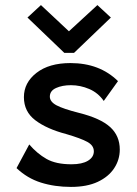

<svg xmlns="http://www.w3.org/2000/svg" viewBox="-20 -724 540 755"><path d="M259 11Q195 11 141 -6Q87 -23 45 -63L95 -156Q126 -120 163 -99Q200 -78 261 -78Q303 -78 326 -92Q349 -106 349 -129Q349 -152 323.5 -166Q298 -180 240 -197Q164 -217 119 -251Q74 -285 74 -342Q74 -399 123.5 -437.5Q173 -476 257 -476Q372 -476 444 -405L388 -327Q366 -359 331 -374Q296 -389 259 -389Q225 -389 200.5 -378Q176 -367 176 -344Q176 -324 202 -310Q228 -296 291 -280Q375 -259 413 -224.5Q451 -190 451 -136Q451 -96 429 -62.5Q407 -29 364.5 -9Q322 11 259 11ZM141 -704 251 -601 363 -704 416 -655 271 -516H233L88 -655Z"/></svg>

Font: Inconsolata
Style: Bold
Weight: 700
Monospace: yes
Designer: Raph Levien, Cyreal, Brenton Simpson
Foundry: Raph Levien, Cyreal, Google
Version: Version 3.100; ttfautohint (v1.8.4.7-5d5b)